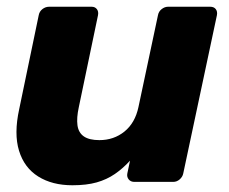

<svg xmlns="http://www.w3.org/2000/svg" viewBox="-20 -540 680 570"><path d="M195 10Q135 10 93.5 -16Q52 -42 36.5 -92.5Q21 -143 37 -216L95 -495Q97 -506 106 -513Q115 -520 126 -520H252Q262 -520 267.5 -513Q273 -506 271 -495L214 -222Q207 -190 210 -168Q213 -146 229 -135Q245 -124 275 -124Q318 -124 349.5 -149.5Q381 -175 391 -222L449 -495Q451 -506 460 -513Q469 -520 479 -520H604Q615 -520 620.5 -513Q626 -506 624 -495L524 -25Q522 -15 513.5 -7.5Q505 0 494 0H379Q368 0 362 -7.5Q356 -15 358 -25L366 -63Q345 -40 321 -23.5Q297 -7 267 1.5Q237 10 195 10Z"/></svg>

Font: Rubik Light
Style: Bold Italic
Weight: 700
Italic angle: -12°
Version: Version 2.104